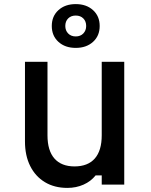

<svg xmlns="http://www.w3.org/2000/svg" viewBox="-20 -902 740 938"><path d="M587 -600V0H477V-45H447Q424 -16 388 0Q352 16 309 16Q246 16 199.5 -12Q153 -40 127.5 -91Q102 -142 102 -211V-600H212V-241Q212 -166 246 -127.5Q280 -89 344 -89Q409 -89 443 -127.5Q477 -166 477 -241V-600ZM350 -668Q298 -668 265.5 -697.5Q233 -727 233 -775Q233 -823 265.5 -852.5Q298 -882 350 -882Q402 -882 434.5 -852.5Q467 -823 467 -775Q467 -727 434.5 -697.5Q402 -668 350 -668ZM350 -724Q373 -724 387 -738.5Q401 -753 401 -775Q401 -798 387 -812Q373 -826 350 -826Q327 -826 313 -812Q299 -798 299 -775Q299 -753 313 -738.5Q327 -724 350 -724Z"/></svg>

Font: Martian Mono
Style: Regular
Weight: 400
Monospace: yes
Designer: Roman Shamin
Foundry: Evil Martians
Version: Version 1.000; ttfautohint (v1.8.4.7-5d5b)